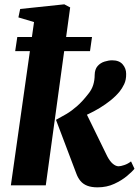

<svg xmlns="http://www.w3.org/2000/svg" viewBox="-20 -836 626 866"><path d="M29 0 133.5 -736.5 63 -757.5 71 -795.5 270 -816.5 296.5 -802.5 186.5 0ZM420 9Q392.5 9 373.8 1.8Q355 -5.5 343.2 -19.5Q331.5 -33.5 324.5 -52.5L232.5 -295.5Q257 -308.5 279.8 -322Q302.5 -335.5 327 -356.8Q351.5 -378 379 -413.5Q394 -432 400.5 -453.2Q407 -474.5 407 -497.5Q407.5 -523.5 420.2 -538Q433 -552.5 451.5 -558.2Q470 -564 486 -564Q517.5 -564 533.2 -545.8Q549 -527.5 549 -503Q549.5 -476 540 -456.2Q530.5 -436.5 519 -422.5Q502 -402 479 -383.5Q456 -365 430 -349.2Q404 -333.5 377.8 -321.2Q351.5 -309 328 -300L354.5 -354.5L463.5 -131.5Q475.5 -108.5 489 -97.2Q502.5 -86 515 -86Q524 -86 540.5 -91.5Q557 -97 571 -108L586.5 -75Q577.5 -63 553.5 -42.8Q529.5 -22.5 495.5 -6.8Q461.5 9 420 9ZM58 -669H395L386 -605.5H48.5Z"/></svg>

Font: Merriweather 28pt Black
Style: Italic
Weight: 900
Italic angle: -7.8°
Version: Version 2.101